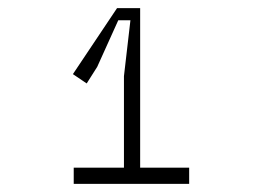

<svg xmlns="http://www.w3.org/2000/svg" viewBox="-20 -800 640 474"><path d="M447 -386V-346H162V-386ZM286 -363V-612L302 -750H272L220 -635L194 -594L160 -617L269 -780H326V-363Z"/></svg>

Font: Fliege Mono Thin
Style: Regular
Weight: 100
Version: Version 0.020;Glyphs 3.3 (3306)